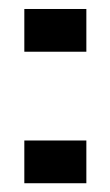

<svg xmlns="http://www.w3.org/2000/svg" viewBox="-20 -418 252 438"><path d="M35.5 -300V-397.5H177V-300ZM35.5 0V-97.5H177V0Z"/></svg>

Font: Big Shoulders Text Thin
Style: Regular
Weight: 400
Version: Version 2.002